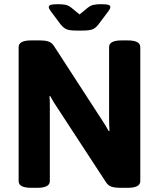

<svg xmlns="http://www.w3.org/2000/svg" viewBox="-20 -895 759 917"><path d="M346 -749Q313 -749 298.5 -755Q284 -761 270 -778L222 -842Q213 -854 213 -861Q213 -869 223 -872Q233 -875 258 -875Q278 -875 293 -872Q308 -869 321 -858L360 -826L399 -858Q413 -869 427.5 -872Q442 -875 462 -875Q488 -875 497.5 -872Q507 -869 507 -861Q507 -854 498 -842L450 -778Q437 -761 422 -755Q407 -749 374 -749ZM129 2Q69 2 69 -30V-670Q69 -702 129 -702H172Q194 -702 210.5 -697Q227 -692 238 -675L463 -328Q483 -299 499 -269L503 -270Q502 -287 501.5 -301.5Q501 -316 501 -338V-670Q501 -702 561 -702H590Q650 -702 650 -670V-30Q650 2 590 2H552Q530 2 513.5 -3Q497 -8 486 -25L256 -377Q236 -406 220 -436L216 -435Q218 -418 218 -403.5Q218 -389 218 -367V-30Q218 2 158 2Z"/></svg>

Font: Asap
Style: Bold
Weight: 700
Designer: Pablo Cosgaya
Foundry: Omnibus-Type
Version: Version 3.001; ttfautohint (v1.8.3)